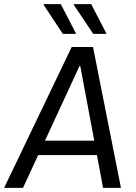

<svg xmlns="http://www.w3.org/2000/svg" viewBox="-40 -915 660 935"><path d="M-20 0 309 -686H413L549 0H462L432 -160H146L72 0ZM419 -230 351 -593H347L179 -230ZM414 -750 319 -892 321 -895H404L479 -750ZM266 -750 172 -892 173 -895H256L331 -750Z"/></svg>

Font: Chivo Mono Medium Light
Style: Italic
Weight: 300
Italic angle: -8.05°
Monospace: yes
Version: Version 1.008